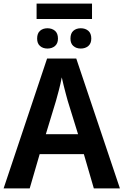

<svg xmlns="http://www.w3.org/2000/svg" viewBox="-20 -1040 682 1060"><path d="M488 -1020V-935H182V-1020ZM242 -884Q267 -884 283.5 -870Q300 -856 300 -827Q300 -800 283.5 -786Q267 -772 242 -772Q217 -772 201 -786Q185 -800 185 -827Q185 -856 201 -870Q217 -884 242 -884ZM426 -884Q451 -884 467.5 -870Q484 -856 484 -827Q484 -800 467.5 -786Q451 -772 426 -772Q401 -772 385 -786Q369 -800 369 -827Q369 -856 385 -870Q401 -884 426 -884ZM498 0 443 -189H199L144 0H0L240 -717H401L642 0ZM354 -483Q350 -499 343.5 -521.5Q337 -544 331.5 -568Q326 -592 321 -613Q314 -576 305 -542Q296 -508 289 -483L233 -299H411Z"/></svg>

Font: Noto Sans Display SemiBold
Style: Regular
Weight: 600
Designer: Monotype Design Team
Foundry: Monotype Imaging Inc.
Version: Version 2.003